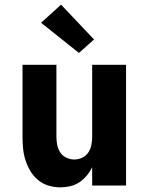

<svg xmlns="http://www.w3.org/2000/svg" viewBox="-20 -799 640 827"><path d="M240 8Q214 8 189 0.5Q164 -7 144 -23.5Q124 -40 111 -62Q98 -84 90 -108.5Q82 -133 79.5 -158.5Q77 -184 77 -210V-520H223V-210Q223 -192 226.5 -174.5Q230 -157 239.5 -142.5Q249 -128 265.5 -120Q282 -112 300 -112Q318 -112 334.5 -120Q351 -128 360.5 -142.5Q370 -157 373.5 -174.5Q377 -192 377 -210V-520H523V0H377V-79Q368 -60 354 -43Q340 -26 322 -14Q304 -2 282.5 3Q261 8 240 8ZM320 -571 157 -701 243 -779 385 -629Z"/></svg>

Font: Iosevka Custom Heavy Extended
Style: Regular
Weight: 900
Width: 7
Monospace: yes
Designer: Belleve Invis
Foundry: Belleve Invis
Version: Version 11.2.4; ttfautohint (v1.8.4)